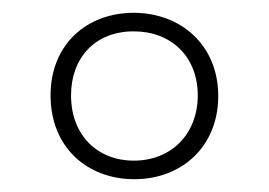

<svg xmlns="http://www.w3.org/2000/svg" viewBox="-20 -743 420 300"><path d="M190 -463C264 -463 321 -514 321 -593C321 -673 262 -723 189 -723C116 -723 59 -674 59 -594C59 -513 116 -463 190 -463ZM189 -492C132 -492 91 -532 91 -594C91 -652 128 -694 189 -694C248 -694 289 -654 289 -594C289 -534 248 -492 189 -492Z"/></svg>

Font: Noto Sans Arabic UI Cn XLt
Style: Regular
Weight: 200
Width: 3
Designer: Monotype Design Team, Nadine Chahine and Nizar Qandah
Foundry: Monotype Imaging Inc.
Version: Version 2.010